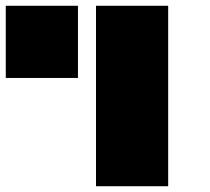

<svg xmlns="http://www.w3.org/2000/svg" viewBox="-20 -645 727 665"><path d="M312.5 0H562.5V-625H312.5ZM0 -375H250V-625H0Z"/></svg>

Font: Faithful 32x
Style: Bold
Weight: 400
Foundry: Faithful Resource Pack
Version: Version 1.0; January 27, 2023